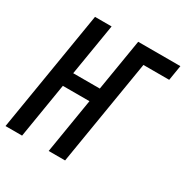

<svg xmlns="http://www.w3.org/2000/svg" viewBox="-168 -874 979 1013"><g transform="rotate(30 321.5 -367.5)"><path d="M2 0 123 -735H224L172 -420H334L386 -735H643L628 -643H471L365 0H265L320 -335H158L103 0Z"/></g></svg>

Font: Iosevka Semibold Extended
Style: Italic
Weight: 600
Width: 7
Italic angle: -9°
Monospace: yes
Designer: Belleve Invis
Foundry: Belleve Invis
Version: Version 32.5.0; ttfautohint (v1.8.4)